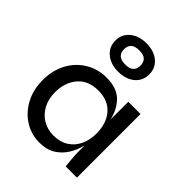

<svg xmlns="http://www.w3.org/2000/svg" viewBox="-224 -927 1065 1065"><g transform="rotate(45 308.0 -395.0)"><path d="M269 10Q205 10 152.5 -23Q100 -56 68.5 -114.5Q37 -173 37 -249Q37 -325 68.5 -383.5Q100 -442 155 -475.5Q210 -509 278 -509Q359 -509 401 -467.5Q443 -426 458 -360V-499H554V0H466Q466 0 464 -18.5Q462 -37 460 -62.5Q458 -88 458 -109V-157Q448 -114 425 -76Q402 -38 364 -14Q326 10 269 10ZM296 -73Q349 -73 385 -96.5Q421 -120 439.5 -159.5Q458 -199 458 -249Q458 -329 416 -377.5Q374 -426 296 -426Q218 -426 175.5 -376Q133 -326 133 -249Q133 -197 154 -157.5Q175 -118 211.5 -95.5Q248 -73 296 -73ZM300 -577Q242 -577 204.5 -607.5Q167 -638 167 -689Q167 -739 204.5 -769.5Q242 -800 300 -800Q359 -800 396 -769.5Q433 -739 433 -689Q433 -638 396 -607.5Q359 -577 300 -577ZM300 -633Q334 -633 349 -647.5Q364 -662 364 -689Q364 -715 349 -729.5Q334 -744 300 -744Q266 -744 250.5 -729.5Q235 -715 235 -689Q235 -662 250.5 -647.5Q266 -633 300 -633Z"/></g></svg>

Font: Syne Medium
Style: Regular
Weight: 500
Designer: Lucas Descroix
Foundry: Bonjour Monde
Version: Version 2.200; ttfautohint (v1.8.4)